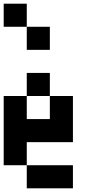

<svg xmlns="http://www.w3.org/2000/svg" viewBox="-20 -1020 540 1040"><path d="M0 -125V-500H125V-375H250V-500H375V-250H125V-125ZM0 -875V-1000H125V-875ZM125 -125H375V0H125ZM125 -500V-625H250V-500ZM125 -875H250V-750H125Z"/></svg>

Font: GalmuriMono7 Regular
Style: Regular
Weight: 400
Designer: Lee Minseo (quiple)
Version: Version 2.399;hotconv 1.1.1;makeotfexe 2.6.0 DEVELOPMENT